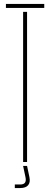

<svg xmlns="http://www.w3.org/2000/svg" viewBox="-20 -820 254 972"><path d="M97 0V-760H117V0ZM10 -780V-800H204V-780ZM55 132V114H82Q100 114 106.5 104.8Q113 95.5 109 77L97 20H117L129 77Q134.5 103 122.5 117.5Q110.5 132 82 132Z"/></svg>

Font: Big Shoulders Stencil Thin
Style: Regular
Weight: 100
Designer: Patric King
Foundry: XO Type Co
Version: Version 2.001